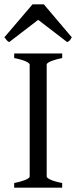

<svg xmlns="http://www.w3.org/2000/svg" viewBox="-31 -860 349 880"><path d="M183 -51V-564C183 -576 224 -588 254 -594V-615H34V-594C90 -583 105 -570 105 -564V-51C105 -39 64 -27 34 -21V0H254V-21C198 -32 183 -45 183 -51ZM289 -675 298 -689 170 -840H118L-11 -689C-3 -681 -1 -673 11 -667L144 -769L277 -667C283 -670 287 -673 289 -675Z"/></svg>

Font: Temporarium
Style: Regular
Weight: 400
Version: Version 1.1